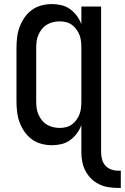

<svg xmlns="http://www.w3.org/2000/svg" viewBox="-20 -702 614 944"><path d="M559 222Q535 222 511.5 218Q488 214 466.5 203.5Q445 193 428 176Q411 159 400 138Q389 117 384.5 93.5Q380 70 380 46V-87Q372 -65 357.5 -45.5Q343 -26 324 -12.5Q305 1 282 6.5Q259 12 235 12Q209 12 183 5Q157 -2 136 -17.5Q115 -33 100 -55Q85 -77 76 -101.5Q67 -126 64 -152.5Q61 -179 61 -205V-465Q61 -491 64 -517.5Q67 -544 76 -568.5Q85 -593 100 -615Q115 -637 136 -652.5Q157 -668 183 -675Q209 -682 235 -682Q259 -682 282 -676.5Q305 -671 324 -657.5Q343 -644 357.5 -624.5Q372 -605 380 -583V-670H477V46Q477 63 481.5 80.5Q486 98 497 111Q508 124 525 130.5Q542 137 559 137H574V222ZM274 -73Q290 -73 305.5 -77Q321 -81 334 -90.5Q347 -100 356.5 -113.5Q366 -127 371.5 -142Q377 -157 378.5 -173Q380 -189 380 -205V-465Q380 -481 378.5 -497Q377 -513 371.5 -528Q366 -543 356.5 -556.5Q347 -570 334 -579.5Q321 -589 305.5 -593Q290 -597 274 -597Q257 -597 240.5 -593Q224 -589 210 -580.5Q196 -572 185.5 -558.5Q175 -545 168.5 -530Q162 -515 160 -498.5Q158 -482 158 -465V-205Q158 -188 160 -171.5Q162 -155 168.5 -140Q175 -125 185.5 -111.5Q196 -98 210 -89.5Q224 -81 240.5 -77Q257 -73 274 -73Z"/></svg>

Font: Lode Dark Term
Style: Bold
Weight: 700
Monospace: yes
Designer: Belleve Invis
Foundry: Belleve Invis
Version: Version 29.2.0